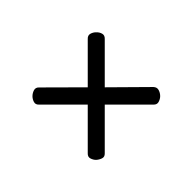

<svg xmlns="http://www.w3.org/2000/svg" viewBox="-82 -901 926 926"><g transform="rotate(-45 381.5 -437.5)"><path d="M600 -219Q590 -209 575 -204.5Q560 -200 548 -213L382 -379L216 -213Q204 -200 189.5 -205Q175 -210 164 -220Q154 -230 149.5 -244.5Q145 -259 158 -271L324 -437L158 -603Q145 -615 149.5 -629.5Q154 -644 164 -654Q175 -665 190 -669.5Q205 -674 217 -661L383 -496L548 -661Q560 -674 575 -669.5Q590 -665 600 -654Q611 -644 615 -629.5Q619 -615 606 -603L441 -438L608 -273Q620 -260 615.5 -245Q611 -230 600 -219Z"/></g></svg>

Font: Playwrite CL
Style: Regular
Weight: 400
Designer: Veronika Burian, José Scaglione
Foundry: TypeTogether
Version: Version 1.002